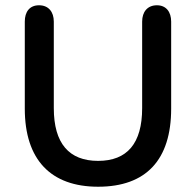

<svg xmlns="http://www.w3.org/2000/svg" viewBox="-20 -698 743 728"><path d="M352 10C534 10 629 -92 629 -286V-616C629 -653 610 -678 575 -678C539 -678 519 -653 519 -616V-288C519 -154 462 -88 352 -88C242 -88 184 -154 184 -288V-616C184 -653 164 -678 128 -678C92 -678 74 -653 74 -616V-286C74 -92 173 10 352 10Z"/></svg>

Font: SN Pro Medium
Style: Regular
Weight: 500
Designer: Tobias Whetton
Foundry: Supernotes
Version: Version 1.003;Glyphs 3.3 (3324)